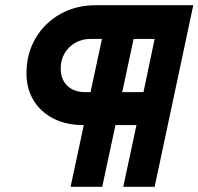

<svg xmlns="http://www.w3.org/2000/svg" viewBox="-20 -720 765 740"><path d="M252 0 303 -238H301Q235 -238 186 -263Q137 -288 109.5 -333Q82 -378 82 -437Q82 -513 117 -572.5Q152 -632 212.5 -666Q273 -700 351 -700H725L576 0H455L506 -238H425L374 0ZM451 -365H533L576 -570H495ZM308 -365H329L373 -570H329Q296 -570 270 -555Q244 -540 229 -514.5Q214 -489 214 -456Q214 -414 239.5 -389.5Q265 -365 308 -365Z"/></svg>

Font: Red Hat Text
Style: Italic
Weight: 300
Italic angle: -12°
Designer: Pentagram, MCKL
Foundry: Pentagram, MCKL
Version: Version 1.023